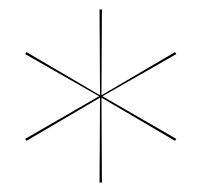

<svg xmlns="http://www.w3.org/2000/svg" viewBox="-20 -810 425 405"><path d="M196 -607 352 -517 349 -513 194 -604 195 -425H190L191 -604L36 -513L33 -517L189 -607L33 -696L36 -700L191 -609L190 -790H195L194 -609L349 -700L352 -696Z"/></svg>

Font: Hepta Slab Hairline
Style: Regular
Weight: 400
Designer: Michael LaGattuta
Foundry: Michael LaGattuta
Version: Version 1.100; ttfautohint (v1.8) -l 8 -r 50 -G 200 -x 14 -D